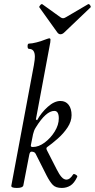

<svg xmlns="http://www.w3.org/2000/svg" viewBox="-20 -914 468 947"><path d="M63 13Q33 13 36 1L147 -592Q150 -609 151 -618.5Q152 -628 152 -634Q152 -673 123 -673Q116 -673 116 -686Q116 -699 123 -699Q137 -699 160.5 -705Q184 -711 209 -721Q214 -723 218 -724Q222 -725 223 -725Q229 -725 229 -718Q229 -710 228 -705L157 -325L163 -321Q183 -358 215.5 -387Q248 -416 278 -416Q304 -416 318.5 -397Q333 -378 333 -346Q333 -315 313 -285Q293 -255 264.5 -230Q236 -205 212 -188Q206 -183 212 -172L260 -78Q272 -54 283.5 -41Q295 -28 308 -28Q316 -28 324 -34Q332 -40 341 -54Q344 -58 353.5 -52.5Q363 -47 361 -42Q346 -10 327 1.5Q308 13 285 13Q255 13 240.5 -2Q226 -17 210 -48L156 -155Q151 -166 135 -166Q127 -166 124 -149L95 1Q92 13 63 13ZM142 -189Q171 -189 200.5 -211Q230 -233 250 -265.5Q270 -298 270 -330Q270 -367 248 -367Q207 -367 157 -286Q151 -277 148 -268.5Q145 -260 143 -252L133 -202Q133 -201 132.5 -199Q132 -197 132 -195Q132 -189 142 -189ZM278 -745Q269 -745 262 -755L174 -878Q172 -881 178.5 -888.5Q185 -896 189 -893L278 -829Q285 -824 291 -824Q297 -824 305 -829L414 -893Q419 -896 424.5 -888Q430 -880 426 -877L297 -754Q288 -745 278 -745Z"/></svg>

Font: Junicode Two Beta Condensed
Style: Italic
Weight: 400
Width: 3
Italic angle: -9°
Version: Version 1.053; ttfautohint (v1.8.4)